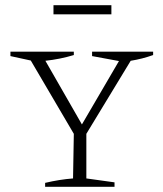

<svg xmlns="http://www.w3.org/2000/svg" viewBox="-20 -716 626 736"><path d="M153 0V-15Q208 -28 260 -32L263 -203L98 -484L20 -501V-518H263V-505Q210 -489 154 -483L294 -239L436 -482L333 -501V-518H567V-505Q525 -490 481 -483L311 -203V-32L419 -17V0ZM185 -661V-696H407V-661Z"/></svg>

Font: Piazzolla SC ExtraLight
Style: Regular
Weight: 200
Designer: Juan Pablo del Peral
Foundry: Huerta Tipografica
Version: Version 1.330